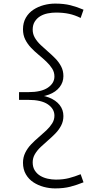

<svg xmlns="http://www.w3.org/2000/svg" viewBox="-20 -882 512 1069"><path d="M287 167Q255 167 223.5 158.5Q192 150 166 133Q140 116 124 88.5Q108 61 108 24Q108 -6 120.5 -31.5Q133 -57 153 -78Q173 -99 195.5 -118Q218 -137 238 -156Q258 -175 270.5 -195Q283 -215 283 -238Q283 -276 246.5 -301Q210 -326 137 -326H86V-369H137Q210 -369 246.5 -394Q283 -419 283 -456Q283 -480 270.5 -500Q258 -520 238 -539Q218 -558 195.5 -576.5Q173 -595 153 -616Q133 -637 120.5 -662Q108 -687 108 -719Q108 -756 124 -783.5Q140 -811 166 -828Q192 -845 223.5 -853.5Q255 -862 287 -862Q335 -862 371.5 -853Q408 -844 445 -828L429 -782Q397 -798 364.5 -805Q332 -812 291 -812Q269 -812 246 -807.5Q223 -803 204.5 -792Q186 -781 174 -762.5Q162 -744 162 -717Q162 -692 174.5 -671Q187 -650 206.5 -631.5Q226 -613 247.5 -594.5Q269 -576 288.5 -556Q308 -536 320.5 -512Q333 -488 333 -458Q333 -424 312 -397Q291 -370 253 -355.5Q215 -341 161 -341V-354Q215 -354 253 -339Q291 -324 312 -297.5Q333 -271 333 -236Q333 -207 320.5 -183Q308 -159 288.5 -139Q269 -119 247.5 -100.5Q226 -82 206.5 -63.5Q187 -45 174.5 -24Q162 -3 162 22Q162 49 174 67.5Q186 86 204.5 97Q223 108 246 113Q269 118 291 118Q332 118 364.5 109.5Q397 101 429 88L445 133Q408 148 371.5 157.5Q335 167 287 167Z"/></svg>

Font: BioRhyme Light
Style: Regular
Weight: 300
Designer: Aoife Mooney
Foundry: Aoife Mooney Type
Version: Version 1.600;gftools[0.9.33]